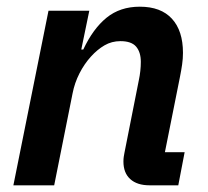

<svg xmlns="http://www.w3.org/2000/svg" viewBox="-20 -554 621 574"><path d="M142 0H20L125 -522H247L223 -406H229Q258 -468 298.5 -501Q339 -534 398 -534Q461 -534 494 -498Q527 -462 527 -396Q527 -379 524.5 -361.5Q522 -344 518 -324L473 -99H532L513 0H427Q390 0 369.5 -18.5Q349 -37 349 -71Q349 -79 350 -85.5Q351 -92 352 -97L395 -314Q398 -328 399.5 -342Q401 -356 401 -369Q401 -398 387 -414.5Q373 -431 340 -431Q314 -431 292.5 -418.5Q271 -406 252 -385Q232 -363 217.5 -334.5Q203 -306 197 -275Z"/></svg>

Font: IBM Plex Sans SemiBold
Style: Italic
Weight: 600
Italic angle: -11.31°
Designer: Mike Abbink, Paul van der Laan, Pieter van Rosmalen
Foundry: Bold Monday
Version: Version 3.201